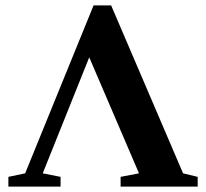

<svg xmlns="http://www.w3.org/2000/svg" viewBox="-20 -690 762 710"><path d="M11 0V-36L73 -49L326 -670H391L657 -49L711 -36V0H426V-36L494 -49L310 -478L138 -49L204 -36V0Z"/></svg>

Font: Libra Serif Modern
Style: Bold
Weight: 700
Designer: Stefan Peev, Context Ltd
Foundry: Ascender Corporation
Version: Version 1.000